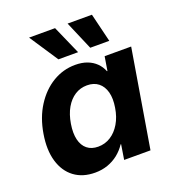

<svg xmlns="http://www.w3.org/2000/svg" viewBox="-136 -846 875 963"><g transform="rotate(-20 302.0 -365.0)"><path d="M208.5 10.3Q142.1 10.3 97.4 -23.2Q52.7 -56.6 34.7 -117.7Q16.6 -178.7 30.3 -261.2Q43.9 -343.8 82.8 -404.5Q121.6 -465.3 177.2 -498.8Q232.9 -532.2 297.4 -532.2Q334 -532.2 361.3 -521.7Q388.7 -511.2 407.7 -492.4Q426.8 -473.6 437 -447.8H439.5L451.7 -522.5H593.3L506.3 0H365.7L378.4 -79.6H376Q357.4 -51.8 332.3 -31.7Q307.1 -11.7 275.9 -0.7Q244.6 10.3 208.5 10.3ZM267.1 -106.9Q303.7 -106.9 333.7 -126Q363.8 -145 384.5 -179.9Q405.3 -214.8 412.6 -261.7Q420.4 -308.6 411.4 -343Q402.3 -377.4 378.4 -396.5Q354.5 -415.5 317.9 -415.5Q282.2 -415.5 253.2 -397Q224.1 -378.4 204.3 -344Q184.6 -309.6 176.8 -261.7Q168.9 -213.4 177.2 -178.7Q185.5 -144 208.5 -125.5Q231.4 -106.9 267.1 -106.9ZM398.4 -586.9 333 -739.7H462.9L500 -586.9ZM228.5 -586.9 127.4 -739.7H266.1L333.5 -586.9Z"/></g></svg>

Font: Inter 28pt
Style: Bold Italic
Weight: 700
Italic angle: -9.3988°
Designer: Rasmus Andersson
Foundry: rsms
Version: Version 4.001;git-66647c0bb